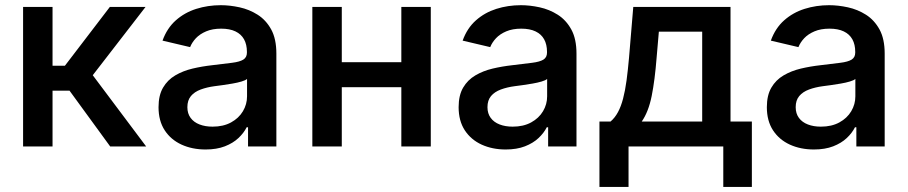

<svg xmlns="http://www.w3.org/2000/svg" viewBox="-20 -573 3551 751"><path d="M70.3 0V-545.9H185.5V-315.9H233.9L409.7 -545.9H549.3L342.8 -278.8L551.8 0H411.1L252 -218.3H185.5V0Z M784.2 11.7Q731.9 11.7 690.2 -7.3Q648.4 -26.4 624.3 -63.2Q600.1 -100.1 600.1 -153.8Q600.1 -200.2 617.7 -230.2Q635.3 -260.3 665.5 -278.1Q695.8 -295.9 732.9 -304.7Q770 -313.5 809.6 -317.9Q857.4 -323.7 887.5 -327.4Q917.5 -331.1 931.6 -339.8Q945.8 -348.6 945.8 -367.2V-370.1Q945.8 -398.9 934.6 -419.2Q923.3 -439.5 900.9 -450.2Q878.4 -460.9 845.2 -460.9Q811 -460.9 786.4 -450.4Q761.7 -439.9 746.3 -423.6Q731 -407.2 723.6 -388.7L615.7 -414.1Q633.3 -462.9 667.7 -493.4Q702.1 -523.9 747.6 -538.3Q793 -552.7 843.8 -552.7Q878.9 -552.7 917 -544.4Q955.1 -536.1 987.8 -515.4Q1020.5 -494.6 1040.8 -457.8Q1061 -420.9 1061 -363.3V0H950.2V-75.2H944.8Q933.6 -52.7 912.6 -33Q891.6 -13.2 859.6 -0.7Q827.6 11.7 784.2 11.7ZM811.5 -77.6Q853.5 -77.6 883.8 -94.2Q914.1 -110.8 930.2 -137.9Q946.3 -165 946.3 -196.3V-264.2Q940.4 -258.8 924.8 -254.2Q909.2 -249.5 889.2 -246.1Q869.1 -242.7 850.3 -240Q831.5 -237.3 818.8 -235.8Q789.6 -231.9 765.1 -222.9Q740.7 -213.9 726.8 -197.3Q712.9 -180.7 712.9 -153.8Q712.9 -128.9 725.6 -111.8Q738.3 -94.7 760.5 -86.2Q782.7 -77.6 811.5 -77.6Z M1579.1 -329.6V-231.9H1286.6V-329.6ZM1316.9 -545.9V0H1201.7V-545.9ZM1665 -545.9V0H1549.8V-545.9Z M1958 11.7Q1905.8 11.7 1864 -7.3Q1822.3 -26.4 1798.1 -63.2Q1773.9 -100.1 1773.9 -153.8Q1773.9 -200.2 1791.5 -230.2Q1809.1 -260.3 1839.4 -278.1Q1869.6 -295.9 1906.7 -304.7Q1943.8 -313.5 1983.4 -317.9Q2031.2 -323.7 2061.3 -327.4Q2091.3 -331.1 2105.5 -339.8Q2119.6 -348.6 2119.6 -367.2V-370.1Q2119.6 -398.9 2108.4 -419.2Q2097.2 -439.5 2074.7 -450.2Q2052.2 -460.9 2019 -460.9Q1984.9 -460.9 1960.2 -450.4Q1935.5 -439.9 1920.2 -423.6Q1904.8 -407.2 1897.5 -388.7L1789.6 -414.1Q1807.1 -462.9 1841.6 -493.4Q1876 -523.9 1921.4 -538.3Q1966.8 -552.7 2017.6 -552.7Q2052.7 -552.7 2090.8 -544.4Q2128.9 -536.1 2161.6 -515.4Q2194.3 -494.6 2214.6 -457.8Q2234.9 -420.9 2234.9 -363.3V0H2124V-75.2H2118.7Q2107.4 -52.7 2086.4 -33Q2065.4 -13.2 2033.4 -0.7Q2001.5 11.7 1958 11.7ZM1985.4 -77.6Q2027.3 -77.6 2057.6 -94.2Q2087.9 -110.8 2104 -137.9Q2120.1 -165 2120.1 -196.3V-264.2Q2114.3 -258.8 2098.6 -254.2Q2083 -249.5 2063 -246.1Q2043 -242.7 2024.2 -240Q2005.4 -237.3 1992.7 -235.8Q1963.4 -231.9 1939 -222.9Q1914.6 -213.9 1900.6 -197.3Q1886.7 -180.7 1886.7 -153.8Q1886.7 -128.9 1899.4 -111.8Q1912.1 -94.7 1934.3 -86.2Q1956.5 -77.6 1985.4 -77.6Z M2324.7 158.2V-97.7H2368.2Q2385.3 -112.3 2397.2 -134.5Q2409.2 -156.7 2417.2 -187.5Q2425.3 -218.3 2430.7 -258.1Q2436 -297.9 2440.4 -347.2L2457 -545.9H2837.4V-97.7H2920.9V158.2H2809.1V0H2438.5V158.2ZM2490.2 -97.7H2726.6V-449.2H2557.1L2548.3 -347.2Q2541.5 -259.8 2529.1 -197.8Q2516.6 -135.7 2490.2 -97.7Z M3163.6 11.7Q3111.3 11.7 3069.6 -7.3Q3027.8 -26.4 3003.7 -63.2Q2979.5 -100.1 2979.5 -153.8Q2979.5 -200.2 2997.1 -230.2Q3014.6 -260.3 3044.9 -278.1Q3075.2 -295.9 3112.3 -304.7Q3149.4 -313.5 3189 -317.9Q3236.8 -323.7 3266.8 -327.4Q3296.9 -331.1 3311 -339.8Q3325.2 -348.6 3325.2 -367.2V-370.1Q3325.2 -398.9 3314 -419.2Q3302.7 -439.5 3280.3 -450.2Q3257.8 -460.9 3224.6 -460.9Q3190.4 -460.9 3165.8 -450.4Q3141.1 -439.9 3125.7 -423.6Q3110.4 -407.2 3103 -388.7L2995.1 -414.1Q3012.7 -462.9 3047.1 -493.4Q3081.5 -523.9 3127 -538.3Q3172.4 -552.7 3223.1 -552.7Q3258.3 -552.7 3296.4 -544.4Q3334.5 -536.1 3367.2 -515.4Q3399.9 -494.6 3420.2 -457.8Q3440.4 -420.9 3440.4 -363.3V0H3329.6V-75.2H3324.2Q3313 -52.7 3292 -33Q3271 -13.2 3239 -0.7Q3207 11.7 3163.6 11.7ZM3190.9 -77.6Q3232.9 -77.6 3263.2 -94.2Q3293.5 -110.8 3309.6 -137.9Q3325.7 -165 3325.7 -196.3V-264.2Q3319.8 -258.8 3304.2 -254.2Q3288.6 -249.5 3268.6 -246.1Q3248.5 -242.7 3229.7 -240Q3210.9 -237.3 3198.2 -235.8Q3168.9 -231.9 3144.5 -222.9Q3120.1 -213.9 3106.2 -197.3Q3092.3 -180.7 3092.3 -153.8Q3092.3 -128.9 3105 -111.8Q3117.7 -94.7 3139.9 -86.2Q3162.1 -77.6 3190.9 -77.6Z"/></svg>

Font: Inter
Style: 540
Weight: 540
Designer: Rasmus Andersson
Foundry: rsms
Version: Version 4.001;git-66647c0bb